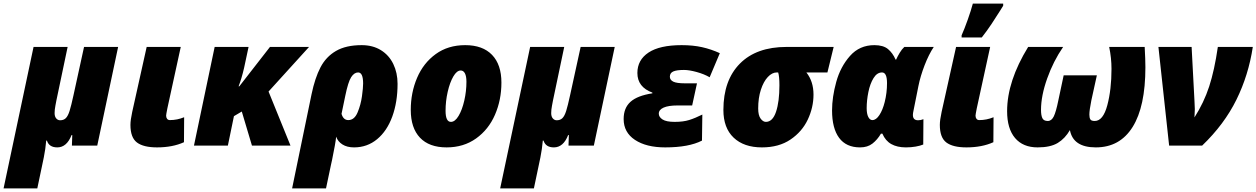

<svg xmlns="http://www.w3.org/2000/svg" viewBox="-62 -816 7041 1076"><path d="M126 -553H317L254 -253Q253 -247 248.5 -224Q244 -201 244 -182Q244 -163 253 -152.5Q262 -142 275 -142Q295 -142 307 -154Q319 -166 328 -194.5Q337 -223 350 -283L409 -553H600L483 0H341L343 -59H339Q312 10 259 10Q213 10 201 -28H197Q193 19 183.5 66Q174 113 172 121L147 240H-42Z M669 -116Q669 -143 679 -189L760 -553H951L876 -209Q869 -174 869 -168Q869 -157 874.5 -150Q880 -143 890 -143Q931 -143 970 -159L969 -19Q905 10 818 10Q742 10 705.5 -17.5Q669 -45 669 -116Z M1141 -553H1331L1306 -436Q1292 -375 1275 -332H1279L1451 -553H1670L1443 -303L1566 0H1350L1293 -191L1249 -165L1215 0H1025Z M1684 -288Q1703 -379 1734 -438.5Q1765 -498 1821 -530.5Q1877 -563 1965 -563Q2027 -563 2072.5 -535Q2118 -507 2142 -457.5Q2166 -408 2166 -346Q2166 -244 2136.5 -163Q2107 -82 2051.5 -36Q1996 10 1922 10Q1883 10 1857 -6.5Q1831 -23 1822 -50Q1818 -12 1799 80L1793 107L1765 240H1575ZM1973 -348Q1973 -410 1945 -410Q1923 -410 1906 -383.5Q1889 -357 1873 -279L1852 -178Q1862 -143 1890 -143Q1924 -143 1942 -186Q1960 -229 1966.5 -276.5Q1973 -324 1973 -348Z M2240 -200Q2240 -297 2275.5 -380Q2311 -463 2380 -513Q2449 -563 2545 -563Q2643 -563 2695.5 -508.5Q2748 -454 2748 -353Q2748 -256 2712 -173Q2676 -90 2606 -40Q2536 10 2441 10Q2343 10 2291.5 -44.5Q2240 -99 2240 -200ZM2552 -358Q2552 -389 2543.5 -405Q2535 -421 2520 -421Q2498 -421 2478.5 -387.5Q2459 -354 2447 -301.5Q2435 -249 2435 -195Q2435 -133 2465 -133Q2488 -133 2508 -166.5Q2528 -200 2540 -252.5Q2552 -305 2552 -358Z M2909 -553H3100L3037 -253Q3036 -247 3031.5 -224Q3027 -201 3027 -182Q3027 -163 3036 -152.5Q3045 -142 3058 -142Q3078 -142 3090 -154Q3102 -166 3111 -194.5Q3120 -223 3133 -283L3192 -553H3383L3266 0H3124L3126 -59H3122Q3095 10 3042 10Q2996 10 2984 -28H2980Q2976 19 2966.5 66Q2957 113 2955 121L2930 240H2741Z M3433 -149Q3433 -211 3471.5 -245.5Q3510 -280 3594 -293V-297Q3510 -328 3510 -407Q3510 -480 3572.5 -521.5Q3635 -563 3758 -563Q3822 -563 3873 -551.5Q3924 -540 3972 -518L3915 -383Q3884 -401 3842 -412.5Q3800 -424 3771 -424Q3730 -424 3711 -415.5Q3692 -407 3692 -386Q3692 -368 3711 -358.5Q3730 -349 3777 -349H3844L3817 -225H3735Q3684 -225 3657 -213Q3630 -201 3630 -179Q3630 -160 3651 -146.5Q3672 -133 3719 -133Q3767 -133 3800.5 -143.5Q3834 -154 3874 -174L3872 -28Q3798 10 3666 10Q3560 10 3496.5 -32Q3433 -74 3433 -149Z M3992 -200Q3992 -366 4084.5 -459.5Q4177 -553 4346 -553H4610L4575 -410H4457Q4497 -360 4497 -286Q4497 -214 4465 -146Q4433 -78 4368 -34Q4303 10 4208 10Q4107 10 4049.5 -44.5Q3992 -99 3992 -200ZM4306 -338Q4306 -388 4299 -410H4291Q4265 -410 4241 -384.5Q4217 -359 4202 -313Q4187 -267 4187 -208Q4187 -170 4200.5 -151.5Q4214 -133 4230 -133Q4268 -133 4287 -189.5Q4306 -246 4306 -338Z M4601 -197Q4601 -272 4624.5 -357Q4648 -442 4701.5 -502.5Q4755 -563 4838 -563Q4888 -563 4914.5 -541Q4941 -519 4957 -482H4960Q4968 -500 4980 -520Q4992 -540 5006 -553H5171Q5143 -511 5119.5 -450Q5096 -389 5085 -334L5062 -219Q5061 -212 5057.5 -196.5Q5054 -181 5054 -172Q5054 -142 5083 -142Q5098 -142 5113 -148L5112 -6Q5095 1 5069.5 5.5Q5044 10 5015 10Q4966 10 4933 -8.5Q4900 -27 4883 -67H4875Q4855 -33 4827.5 -11.5Q4800 10 4758 10Q4680 10 4640.5 -43.5Q4601 -97 4601 -197ZM4896 -244Q4909 -296 4909 -350Q4909 -410 4881 -410Q4853 -410 4833.5 -378.5Q4814 -347 4804.5 -300Q4795 -253 4795 -210Q4795 -178 4804 -160.5Q4813 -143 4827 -143Q4848 -143 4866.5 -171.5Q4885 -200 4896 -244Z M5205 -116Q5205 -143 5215 -189L5296 -553H5487L5412 -209Q5405 -174 5405 -168Q5405 -157 5410.5 -150Q5416 -143 5426 -143Q5467 -143 5506 -159L5505 -19Q5441 10 5354 10Q5278 10 5241.5 -17.5Q5205 -45 5205 -116ZM5327 -618Q5343 -654 5361.5 -706Q5380 -758 5390 -796H5560V-784L5544 -758Q5521 -721 5495 -682Q5469 -643 5440 -606H5327Z M5582 -193Q5582 -361 5700 -553H5896Q5841 -473 5806.5 -376Q5772 -279 5772 -200Q5772 -170 5779.5 -154Q5787 -138 5810 -138Q5831 -138 5843.5 -163.5Q5856 -189 5869 -253L5899 -394H6085L6054 -253Q6043 -198 6043 -174Q6043 -156 6048.5 -147Q6054 -138 6073 -138Q6120 -138 6143.5 -226Q6167 -314 6167 -430Q6167 -491 6154 -553H6353Q6357 -481 6357 -439Q6357 -219 6285.5 -104.5Q6214 10 6079 10Q5952 10 5934 -87Q5907 -40 5866 -15Q5825 10 5753 10Q5671 10 5626.5 -42.5Q5582 -95 5582 -193Z M6430 -553H6616L6632 -251Q6634 -219 6634 -204Q6634 -190 6632 -158Q6685 -241 6714.5 -331.5Q6744 -422 6763 -553H6959Q6935 -395 6867 -257Q6799 -119 6675 0H6490Z"/></svg>

Font: Noto Sans Display Black
Style: Italic
Weight: 900
Italic angle: -12°
Designer: Monotype Design team
Foundry: Monotype Imaging Inc.
Version: Version 1.000